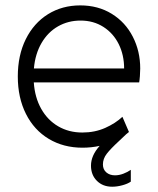

<svg xmlns="http://www.w3.org/2000/svg" viewBox="-20 -543 591 716"><path d="M46.4 -257.8Q46.4 -336.9 76.2 -397Q106 -457 158.9 -490Q211.9 -522.9 279.3 -522.9Q345.7 -522.9 396.7 -491.5Q447.8 -460 475.3 -406Q502.9 -352.1 502.9 -287.6Q502.9 -274.4 501.7 -259Q500.5 -243.7 499 -235.8H106Q109.9 -179.2 133.8 -137Q157.7 -94.7 197.3 -71.8Q236.8 -48.8 287.1 -48.8Q333.5 -48.8 372.1 -65.9Q410.6 -83 436.5 -107.4L460.9 -50.8L450.7 -42.5Q437.5 -29.3 423.3 -16.6Q392.6 11.7 378.2 30.3Q363.8 48.8 363.8 70.3Q363.8 88.9 376.5 99.9Q389.2 110.8 408.7 110.8Q424.3 110.8 440.2 104.7Q456.1 98.6 467.8 90.3V134.3Q456.1 142.6 436.3 147.9Q416.5 153.3 398.4 153.3Q363.3 153.3 341.3 131.3Q319.3 109.4 319.3 74.7Q319.3 37.1 351.6 1Q320.3 7.8 287.6 7.8Q216.8 7.8 161.9 -25.1Q106.9 -58.1 76.7 -118.4Q46.4 -178.7 46.4 -257.8ZM442.9 -287.6Q442.9 -337.4 422.9 -378.2Q402.8 -418.9 365.7 -442.6Q328.6 -466.3 280.3 -466.3Q234.4 -466.3 196.5 -444.8Q158.7 -423.3 135 -382.8Q111.3 -342.3 106.4 -287.6Z"/></svg>

Font: Reddit Sans Light
Style: Regular
Weight: 300
Designer: Stephen Hutchings
Foundry: Reddit
Version: Version 1.013